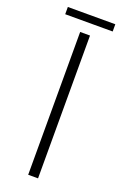

<svg xmlns="http://www.w3.org/2000/svg" viewBox="-154 -849 583 897"><g transform="rotate(20 137.5 -400.0)"><path d="M162 -710V0H113V-710ZM255 -800V-764H19V-800Z"/></g></svg>

Font: Josefin Sans Light
Style: Regular
Weight: 300
Designer: Santiago Orozco
Foundry: Typemade
Version: Version 2.000